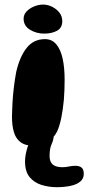

<svg xmlns="http://www.w3.org/2000/svg" viewBox="-20 -598 376 817"><path d="M125.5 22.5Q88 22.5 67.5 7Q47 -8.5 39 -36.2Q31 -64 31 -100.5Q31 -114.5 31.8 -129.8Q32.5 -145 33.2 -161Q34 -177 35.5 -193.5Q37 -210 39 -226.5Q41 -243 43.5 -259.8Q46 -276.5 49 -292Q64 -357 93.5 -394.2Q123 -431.5 171.5 -431.5Q201 -431.5 219.5 -409.5Q238 -387.5 246.5 -348.8Q255 -310 255 -259Q255 -237 254.2 -215.5Q253.5 -194 251.8 -173.8Q250 -153.5 247.2 -134.2Q244.5 -115 241 -97.8Q237.5 -80.5 233 -65.5Q228.5 -50.5 223 -38.5Q208.5 -10.5 184.5 6Q160.5 22.5 125.5 22.5ZM168 -455Q134.5 -455 107.5 -471.5Q80.5 -488 80.5 -518.5Q80.5 -536 93 -549.2Q105.5 -562.5 124.8 -570.5Q144 -578.5 163 -578.5Q183.5 -578.5 202.2 -569Q221 -559.5 233 -544Q245 -528.5 245 -508.5Q245 -479.5 222.8 -467.2Q200.5 -455 168 -455ZM221.5 198.5Q188 198.5 157 189Q126 179.5 106.2 155.8Q86.5 132 86.5 89Q86.5 67 93.8 39.8Q101 12.5 114.5 -11Q126.5 -31.5 139.2 -41.8Q152 -52 172 -52Q192.5 -52 200.5 -43.2Q208.5 -34.5 208.5 -22.5Q208.5 -3.5 199.8 15Q191 33.5 191 65Q191 82 197 92.8Q203 103.5 215.2 108.5Q227.5 113.5 246 113.5Q260 113.5 273.2 110.5Q286.5 107.5 301 107.5Q317.5 107.5 327 115Q336.5 122.5 336.5 142Q336.5 162.5 320.8 175.2Q305 188 278.8 193.2Q252.5 198.5 221.5 198.5Z"/></svg>

Font: Gluten SemiBold
Style: Regular
Weight: 600
Designer: Tyler Finck
Foundry: Etcetera Type Company
Version: Version 1.300